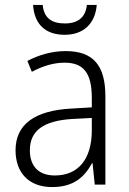

<svg xmlns="http://www.w3.org/2000/svg" viewBox="-20 -748 523 778"><path d="M372 -728H332C327 -678 296 -653 243 -653C188 -653 158 -676 153 -728H114C119 -650 164 -607 242 -607C319 -607 366 -653 372 -728ZM246 -541C190 -541 136 -525 91 -501L109 -457C154 -481 198 -494 242 -494C316 -494 352 -455 352 -352V-313L268 -308C122 -300 43 -245 43 -139C43 -49 96 10 191 10C278 10 322 -30 353 -87H355L364 0H407V-358C407 -485 356 -541 246 -541ZM274 -266 352 -270V-217C351 -105 299 -37 202 -37C139 -37 101 -72 101 -139C101 -219 157 -259 274 -266Z"/></svg>

Font: Noto Sans SemiCondensed Light
Style: Regular
Weight: 300
Width: 4
Designer: Monotype Design Team
Foundry: Monotype Imaging Inc.
Version: Version 2.013